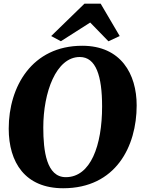

<svg xmlns="http://www.w3.org/2000/svg" viewBox="-20 -1003 772 1033"><path d="M26.9 -311C26.9 -128.9 115.2 9.8 319.8 9.8C602.5 9.8 715.3 -214.8 715.3 -436C715.3 -604.5 630.9 -756.8 422.4 -756.8C151.9 -756.8 26.9 -536.6 26.9 -311ZM334 -49.8C230 -49.8 212.9 -191.4 212.9 -316.9C212.9 -506.3 281.7 -696.3 409.2 -696.3C496.6 -696.3 529.3 -594.2 529.3 -430.2C529.3 -220.2 467.8 -49.8 334 -49.8ZM307.6 -781.2 465.3 -881.8 563.5 -780.8 624 -809.1 521.5 -983.4H434.6L255.4 -809.1Z"/></svg>

Font: Merriweather
Style: Heavy Italic
Weight: 900
Italic angle: -7.5°
Designer: Eben Sorkin
Foundry: Eben Sorkin
Version: Version 1.001